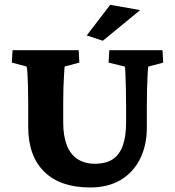

<svg xmlns="http://www.w3.org/2000/svg" viewBox="-20 -786 741 814"><path d="M33.2 -573.2H313.5L316.4 -520.5L253.9 -503.9Q252.9 -492.2 251.5 -468.8Q250 -445.3 249 -415.5Q248 -385.7 248 -351.6V-266.6Q248 -210.9 262.7 -171.9Q277.3 -132.8 307.6 -112.3Q337.9 -91.8 382.8 -91.8Q429.7 -91.8 458.5 -111.3Q487.3 -130.9 501 -169.9Q514.6 -209 514.6 -265.6V-334Q514.6 -373 513.7 -410.6Q512.7 -448.2 511.7 -474.6Q510.7 -501 508.8 -503.9L440.4 -520.5L443.4 -573.2H668.9L671.9 -520.5L609.4 -503.9Q607.4 -501 606 -474.6Q604.5 -448.2 603.5 -410.6Q602.5 -373 602.5 -334V-245.1Q602.5 -169.9 573.7 -112.3Q544.9 -54.7 491.2 -22.9Q437.5 8.8 362.3 8.8Q235.4 8.8 167.5 -58.1Q99.6 -125 99.6 -248V-351.6Q99.6 -388.7 98.6 -421.9Q97.7 -455.1 96.2 -477.5Q94.7 -500 92.8 -503.9L30.3 -520.5ZM416 -613.3 347.7 -635.7 447.3 -765.6 574.2 -743.2Z"/></svg>

Font: Crimson Pro ExtraBold
Style: Regular
Weight: 800
Designer: Jacques Le Bailly
Foundry: Baron von Fonthausen
Version: Version 1.003